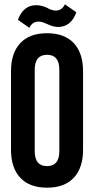

<svg xmlns="http://www.w3.org/2000/svg" viewBox="-20 -862 436 890"><path d="M141 -161Q141 -92 198 -92Q255 -92 255 -161V-539Q255 -608 198 -608Q141 -608 141 -539ZM31 -532Q31 -616 74 -662Q117 -708 198 -708Q279 -708 322 -662Q365 -616 365 -532V-168Q365 -84 322 -38Q279 8 198 8Q117 8 74 -38Q31 -84 31 -168ZM281 -842 334 -805Q309 -737 249 -737Q227 -737 200 -750L190 -754L180 -758Q169 -762 159 -762Q130 -762 116 -733L63 -770Q88 -838 148 -838Q171 -838 198 -826L207 -821L217 -817Q228 -813 238 -813Q267 -813 281 -842Z"/></svg>

Font: Adderley Bold
Style: Regular
Weight: 700
Designer: gorohovskiy
Version: Version 1.003 November 13, 2017